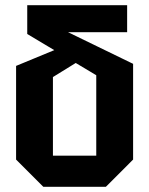

<svg xmlns="http://www.w3.org/2000/svg" viewBox="-20 -720 575 740"><path d="M147 0 42 -105V-466L226 -542L299 -494L184 -423V-120H351V-430L85 -589V-700H470V-596H242L493 -474V-105L388 0Z"/></svg>

Font: Tektur SemiCondensed SemiBold
Style: Regular
Weight: 600
Width: 4
Designer: Adam Jagosz
Foundry: Adam Jagosz
Version: Version 1.005;gftools[0.9.30]